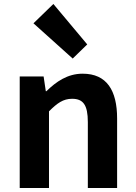

<svg xmlns="http://www.w3.org/2000/svg" viewBox="-20 -944 681 964"><path d="M79 0H226V-385C267 -426 297 -448 342 -448C397 -448 421 -418 421 -331V0H568V-349C568 -490 516 -574 395 -574C319 -574 262 -534 213 -486H210L199 -560H79ZM345 -650 418 -721 248 -924 148 -827Z"/></svg>

Font: Noto Sans CJK SC
Style: Bold
Weight: 700
Designer: Ryoko NISHIZUKA 西塚涼子 (kana, bopomofo & ideographs); Paul D. Hunt (Latin, Greek & Cyrillic); Sandoll Communications 산돌커뮤니
Foundry: Adobe
Version: Version 2.004;hotconv 1.0.118;makeotfexe 2.5.65603